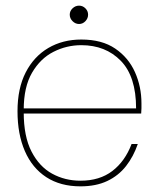

<svg xmlns="http://www.w3.org/2000/svg" viewBox="-20 -648 558 680"><path d="M265 12Q194 12 144 -20.5Q94 -53 68 -113Q42 -173 42 -254Q42 -335 71 -391.5Q100 -448 151 -478Q202 -508 268 -508Q341 -508 388 -476Q435 -444 458 -392.5Q481 -341 481 -282Q481 -272 481 -264.5Q481 -257 480 -246H53V-264H462Q462 -377 408 -432.5Q354 -488 268 -488Q216 -488 169.5 -464.5Q123 -441 93.5 -390.5Q64 -340 64 -259V-250Q64 -165 91.5 -111.5Q119 -58 164.5 -33Q210 -8 265 -8Q333 -8 378 -42.5Q423 -77 446 -138H468Q453 -94 426.5 -60Q400 -26 360 -7Q320 12 265 12ZM260 -563Q247 -563 237 -573Q227 -583 227 -596Q227 -609 237 -618.5Q247 -628 260 -628Q273 -628 282.5 -618.5Q292 -609 292 -596Q292 -583 282.5 -573Q273 -563 260 -563Z"/></svg>

Font: DM Sans 28pt Thin
Style: Regular
Weight: 250
Version: Version 4.004;gftools[0.9.30]